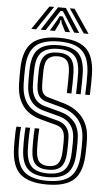

<svg xmlns="http://www.w3.org/2000/svg" viewBox="-64 -1018 603 1067"><g transform="rotate(5 238.0 -484.0)"><path d="M238.8 9Q139 9 91.2 -32.1Q43.5 -73.2 39.8 -173Q39.2 -190.2 39.2 -213.6Q39.1 -237 40 -259.6Q40.8 -282.2 43 -296.7H68.6Q67 -285.4 66 -265.4Q65 -245.4 64.9 -221.5Q64.7 -197.7 65.5 -174Q68.8 -84.9 110.4 -48.2Q151.9 -11.5 238.8 -11.5Q328.7 -11.5 369 -49.3Q409.3 -87 412.9 -174Q413.5 -189.2 413.9 -203.5Q414.2 -217.8 414.3 -232.5Q414.3 -247.1 413.7 -263.3Q411.3 -328.2 377.4 -368.5Q343.5 -408.8 283.3 -425.3L195.8 -449.4Q178 -454.4 165.6 -465Q153.3 -475.6 146.8 -493.4Q140.3 -511.1 139.5 -537Q138.8 -561.6 138.9 -581.2Q139 -600.8 139.7 -625.4Q141.6 -679.1 164.8 -702.9Q187.9 -726.7 238.6 -726.7Q285.5 -726.7 308 -703.5Q330.5 -680.3 332.7 -624.6Q333.4 -603.4 332.9 -570.3Q332.5 -537.2 331.3 -506.8H305.5Q306.7 -538.4 307.2 -569.9Q307.7 -601.3 307 -623.9Q305.4 -670.6 288.2 -688.4Q271 -706.1 238.6 -706.1Q203.4 -706.1 185.2 -688.1Q166.9 -670 165.3 -622.7Q164.7 -602.4 164.7 -581.2Q164.7 -560 165.2 -537.8Q165.8 -518.2 170.1 -505.5Q174.4 -492.8 182.4 -485.6Q190.4 -478.4 201.7 -475.1L288.7 -450.2Q359 -430.4 397.9 -383.5Q436.8 -336.5 439.4 -264.4Q440.1 -250 440 -234.3Q440 -218.5 439.6 -202.9Q439.3 -187.2 438.6 -173Q434.6 -75.6 388.3 -33.3Q342.1 9 238.8 9ZM238.8 -32.1Q164.6 -32.1 129.5 -64.5Q94.3 -96.9 91.3 -174.9Q90.7 -194.9 90.7 -217.7Q90.8 -240.4 91.5 -261.4Q92.3 -282.4 93.9 -296.7H119.4Q118 -281.7 117.3 -261.6Q116.5 -241.5 116.4 -219.3Q116.4 -197.1 117 -175.7Q119.5 -109.2 148.1 -81Q176.8 -52.8 238.8 -52.8Q303.3 -52.8 331.1 -82.1Q358.9 -111.4 361.4 -176.1Q362.1 -191.4 362.4 -205.1Q362.7 -218.9 362.8 -232.6Q362.9 -246.3 362.2 -261.2Q361.2 -292.1 350.4 -314.9Q339.6 -337.7 320 -352.8Q300.4 -367.9 272.5 -375.2L184.2 -398.7Q156.9 -406.1 135.6 -422.3Q114.3 -438.4 101.8 -466.1Q89.2 -493.8 88 -535.5Q87.5 -552.8 87.4 -567.4Q87.3 -582 87.5 -596.3Q87.7 -610.6 88.2 -626.5Q91.1 -703.3 126.7 -735.6Q162.3 -767.9 238.6 -767.9Q313.4 -767.9 347.4 -735Q381.3 -702.2 384.2 -625.9Q384.9 -605 384.4 -570.5Q383.9 -536.1 382.6 -506.8H357Q358.2 -537.4 358.7 -571Q359.2 -604.5 358.4 -625.1Q356 -692.1 327.2 -719.7Q298.4 -747.2 238.6 -747.2Q177.5 -747.2 147 -720.4Q116.5 -693.5 114 -626Q113 -601.1 113.1 -580.3Q113.2 -559.4 113.8 -536.1Q114.8 -503.8 123.7 -481Q132.6 -458.2 149.3 -444.2Q166.1 -430.1 190 -423.6L277.9 -400.1Q326.2 -387.3 356 -354Q385.7 -320.6 388 -262.3Q388.6 -247.8 388.7 -234.6Q388.7 -221.5 388.4 -207.4Q388 -193.2 387.2 -175.1Q384.2 -99.2 350 -65.7Q315.8 -32.1 238.8 -32.1ZM238.8 -73.3Q190.4 -73.3 167.5 -97Q144.7 -120.6 142.7 -176.8Q142.2 -196.7 142.1 -217.7Q142 -238.7 142.8 -259Q143.5 -279.3 144.8 -296.7H170.3Q169.3 -279.4 168.5 -260.4Q167.7 -241.3 167.7 -220.6Q167.7 -199.8 168.5 -177.4Q170.1 -132 186.8 -113Q203.6 -93.9 238.8 -93.9Q275.1 -93.9 291.7 -113.5Q308.2 -133.1 310 -177.7Q310.8 -197.1 311.1 -210.8Q311.5 -224.5 311.5 -235.8Q311.4 -247.2 310.8 -259.5Q310.1 -277.9 304.3 -291.1Q298.4 -304.2 287.8 -312.7Q277.2 -321.1 261.7 -325.1L172.7 -348.9Q130 -360.3 100.1 -384.2Q70.3 -408.2 54.1 -445.6Q38 -482.9 36.6 -533.8Q35.9 -559.7 35.9 -581.6Q35.9 -603.6 36.8 -628Q40.5 -725.3 87.7 -767.1Q134.9 -809 238.6 -809Q337.1 -809 384.5 -768.3Q431.8 -727.5 435.6 -627.8Q436.4 -607.1 435.9 -571.5Q435.5 -536 434 -506.8H408.3Q409.7 -535.2 410.2 -570Q410.7 -604.9 409.9 -626.8Q406.5 -714 366.4 -751.2Q326.3 -788.5 238.6 -788.5Q149.3 -788.5 107.6 -751.7Q65.8 -714.9 62.5 -627.2Q61.6 -602.5 61.6 -579.9Q61.7 -557.4 62.3 -534.6Q63.7 -490.4 77.2 -458Q90.7 -425.5 116.2 -404.7Q141.6 -383.9 178.6 -373.8L267.1 -350.1Q288.4 -344.4 303.5 -332.9Q318.6 -321.4 327.1 -303.4Q335.6 -285.4 336.5 -260.3Q337.1 -247.2 337 -234.6Q337 -222 336.8 -208.2Q336.5 -194.4 335.7 -177.1Q333.4 -121.7 311 -97.5Q288.7 -73.3 238.8 -73.3ZM77.8 -845 167.6 -977.4H193.7L104.7 -845ZM130.1 -845 215.8 -977.4H259.3L345.1 -845H317.3L265.3 -926.3L243.8 -958.6H231.4L209.9 -926.1L157.8 -845ZM181.5 -845 216.6 -905 228.8 -929.1H246.4L258.8 -905L294.4 -845H266.7L243.5 -891L239.4 -909.3H235.8L231.8 -891L209.2 -845ZM370.4 -845 281.4 -977.4H307.6L397.3 -845Z"/></g></svg>

Font: Big Shoulders Inline Text SC Thin
Style: Regular
Weight: 100
Designer: Patric King
Foundry: XO Type Co
Version: Version 2.002